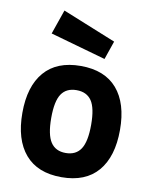

<svg xmlns="http://www.w3.org/2000/svg" viewBox="-85 -816 703 891"><g transform="rotate(10 266.0 -370.0)"><path d="M36 -251Q36 -376 94.5 -444Q153 -512 266 -512Q379 -512 437.5 -444Q496 -376 496 -251Q496 -125 437.5 -56.5Q379 12 266 12Q153 12 94.5 -56.5Q36 -125 36 -251ZM360 -251Q360 -330 337 -364Q314 -398 266 -398Q218 -398 195 -364Q172 -330 172 -251Q172 -172 195 -137Q218 -102 266 -102Q314 -102 337 -137Q360 -172 360 -251ZM106 -637 146 -752 398 -650 368 -563Z"/></g></svg>

Font: Cairo
Style: Bold
Weight: 700
Designer: Mohamed Gaber
Foundry: Kief Type Foundry
Version: Version 2.100